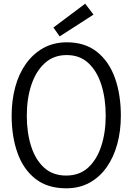

<svg xmlns="http://www.w3.org/2000/svg" viewBox="-20 -1008 717 1039"><path d="M338 11Q237 11 171.5 -40.5Q106 -92 74.5 -181Q43 -270 43 -382Q43 -465 62.5 -537Q82 -609 120.5 -663Q159 -717 214.5 -748Q270 -779 342 -779Q441 -779 506 -726.5Q571 -674 602.5 -584.5Q634 -495 634 -382Q634 -299 614.5 -228Q595 -157 557.5 -103.5Q520 -50 465 -19.5Q410 11 338 11ZM338 -58Q410 -58 457 -101Q504 -144 528 -217.5Q552 -291 552 -382Q552 -475 528.5 -549Q505 -623 458.5 -666.5Q412 -710 341 -710Q270 -710 222 -666Q174 -622 149.5 -548Q125 -474 125 -382Q125 -290 148.5 -216.5Q172 -143 219 -100.5Q266 -58 338 -58ZM303 -811 269 -859 441 -988 486 -929Z"/></svg>

Font: Yaldevi ExtraLight
Style: Regular
Weight: 400
Version: Version 1.100